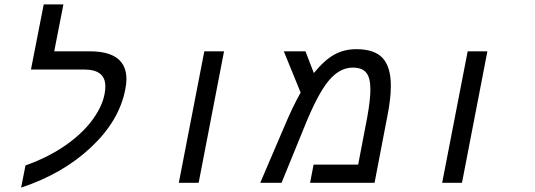

<svg xmlns="http://www.w3.org/2000/svg" viewBox="-20 -833 2440 875"><path d="M460 -439.9Q460 -516.1 363.8 -516.1H121.1L179.2 -813H269L227.1 -599.1H389.2Q556.2 -599.1 556.2 -472.2Q556.2 -451.7 550.8 -424.8Q523.4 -282.7 395 -161.9Q266.6 -41 76.2 22L96.2 -79.1Q205.1 -117.7 287.1 -176.8Q369.1 -235.8 414.6 -305.9Q460 -376 460 -439.9Z M911.1 -599.1H1001L885.3 0H794.9Z M1604 -608.9Q1686.5 -608.9 1723.9 -568.4Q1761.2 -527.8 1761.2 -441.9Q1761.2 -383.8 1746.1 -308.1L1687 0H1393.1L1409.2 -83H1612.3L1653.3 -296.9Q1668 -377.9 1668 -424.8Q1668 -478.5 1649.2 -501.7Q1630.4 -524.9 1587.4 -524.9Q1527.8 -524.9 1477.8 -465.1Q1427.7 -405.3 1367.2 -254.9L1263.2 0H1166L1278.3 -262.2Q1313.5 -346.2 1350.1 -411.1L1273.4 -599.1H1372.1L1410.2 -500Q1459 -559.6 1503.7 -584.2Q1548.3 -608.9 1604 -608.9Z M2111.3 -599.1H2201.2L2085.4 0H1995.1Z"/></svg>

Font: Liberation Mono
Style: Italic
Weight: 400
Italic angle: -12°
Monospace: yes
Designer: Steve Matteson
Foundry: Ascender Corporation
Version: Version 2.1.5